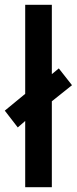

<svg xmlns="http://www.w3.org/2000/svg" viewBox="-43 -780 320 800"><path d="M62 0V-276L31 -249L-23 -319L62 -389V-760H173V-471L202 -495L257 -425L173 -358V0Z"/></svg>

Font: Noto Sans Malayalam ExtraCondensed SemiBold
Style: Regular
Weight: 600
Width: 2
Designer: Jelle Bosma - Monotype Design Team
Foundry: Monotype Imaging Inc.
Version: Version 2.104; ttfautohint (v1.8.4.7-5d5b)